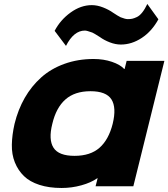

<svg xmlns="http://www.w3.org/2000/svg" viewBox="-20 -936 847 966"><path d="M546.9 -313Q566.9 -394.5 540.8 -435.8Q514.6 -477.1 435.1 -477.1Q356 -477.1 309.1 -435.5Q262.2 -394 243.2 -313Q223.1 -233.4 249.3 -192.6Q275.4 -151.9 355 -151.9Q434.6 -151.9 480.7 -192.6Q526.9 -233.4 546.9 -313ZM807.1 -629.9 650.9 1H460.9L471.2 -39.1H469.2Q438 -17.1 389.6 -3.7Q341.3 9.8 290 9.8Q226.6 9.8 178.2 -5.9Q129.9 -21.5 100.3 -50.3Q70.8 -79.1 54.7 -119.1Q38.6 -159.2 39.6 -208Q40.5 -256.8 53.2 -313Q70.8 -384.8 104.5 -443.6Q138.2 -502.4 187.3 -546.4Q236.3 -590.3 304 -614.7Q371.6 -639.2 451.2 -639.2Q501 -639.2 543 -625Q585 -610.8 605 -588.9H606.9L617.2 -629.9ZM721.2 -916 776.9 -838.9Q743.7 -778.3 693.1 -745.1Q642.6 -711.9 587.9 -711.9Q561 -711.9 532.5 -722.9Q503.9 -733.9 481.9 -750Q452.6 -768.6 444.8 -772Q417 -782.2 407.2 -782.2Q351.1 -782.2 312 -705.1L254.9 -780.8Q283.7 -835.9 335.2 -873Q386.7 -910.2 441.9 -910.2Q469.2 -910.2 498.5 -898.7Q527.8 -887.2 548.8 -872.1Q573.7 -855.5 586.9 -849.1Q610.4 -839.8 623 -839.8Q636.2 -839.8 645.5 -841.8Q654.8 -843.8 668.7 -850.3Q682.6 -856.9 695.8 -873.5Q709 -890.1 721.2 -916Z"/></svg>

Font: Sinkin Sans 800 Black Italic
Style: Regular
Weight: 900
Italic angle: -112°
Designer: Keith Bates
Foundry: K-Type
Version: Sinkin Sans (version 1.0)  by Keith Bates   •   © 2014   www